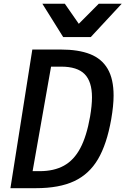

<svg xmlns="http://www.w3.org/2000/svg" viewBox="-20 -984 656 1004"><path d="M149 -725H297.5Q390.5 -725 451.2 -701Q512 -677 543 -624Q574 -571 574 -484Q574 -432.5 561.5 -360Q538.5 -230 492.5 -151.8Q446.5 -73.5 368.2 -36.8Q290 0 168 0H34.5ZM451 -374Q461 -432.5 461 -475Q461 -557.5 422.5 -596.5Q384 -635.5 300 -635.5H247L150.5 -89H187.5Q262.5 -89 314.5 -117.8Q366.5 -146.5 399.8 -209Q433 -271.5 451 -374ZM201.5 -964.5H319L392 -859.5L496.5 -964.5H616.5L454.5 -790H310.5Z"/></svg>

Font: JuliaMono MediumItalic
Style: Regular
Weight: 500
Italic angle: -9°
Monospace: yes
Designer: cormullion
Foundry: corm
Version: Version 0.049; ttfautohint (v1.8.4)